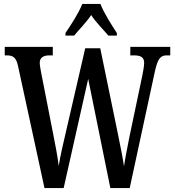

<svg xmlns="http://www.w3.org/2000/svg" viewBox="-20 -951 883 971"><path d="M311 -784V-771H355C381 -803 417 -838 441 -875C465 -838 503 -801 528 -771H571V-784C546 -822 505 -886 488 -931H396C379 -886 337 -822 311 -784ZM71 -618 205 0H302L426 -552L538 0H636L764 -593C779 -659 794 -671 825 -671H841V-714H639V-671H657C692 -671 709 -661 709 -633C709 -619 704 -588 700 -570L635 -261C623 -199 614 -157 607 -110C600 -160 588 -214 575 -280L487 -707H411L315 -291C299 -222 285 -164 277 -112C271 -159 261 -215 249 -273L188 -584C185 -600 181 -621 181 -634C181 -657 197 -671 229 -671H247V-714H4V-671H14C46 -671 62 -660 71 -618Z"/></svg>

Font: Noto Serif Armenian ExtraCondensed Medium
Style: Regular
Weight: 500
Width: 2
Designer: Monotype Design Team
Foundry: Monotype Imaging Inc.
Version: Version 2.008